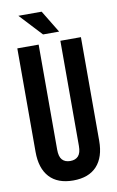

<svg xmlns="http://www.w3.org/2000/svg" viewBox="-96 -913 594 975"><g transform="rotate(-10 201.0 -426.0)"><path d="M201 10Q121 10 79 -35.5Q37 -81 37 -166V-700H147V-158Q147 -122 161.5 -106Q176 -90 203 -90Q230 -90 244.5 -106Q259 -122 259 -158V-700H365V-166Q365 -81 323 -35.5Q281 10 201 10ZM71 -862H191L261 -747H178Z"/></g></svg>

Font: Booming Bebas 2
Style: Regular
Weight: 400
Designer: Ryoichi Tsunekawa
Foundry: Ryoichi Tsunekawa
Version: Version 2.000